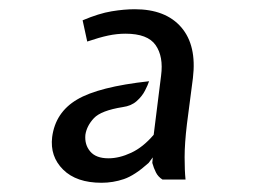

<svg xmlns="http://www.w3.org/2000/svg" viewBox="-20 -691 567 416"><path d="M200 -295Q145.5 -295 116.8 -323.5Q88 -352 93 -394Q100 -447.5 146.8 -475.2Q193.5 -503 303 -515Q300.5 -507 294.2 -494.8Q288 -482.5 276.2 -472Q264.5 -461.5 246 -459Q199 -451.5 183.5 -435Q168 -418.5 165 -399Q163 -377.5 175.5 -362.8Q188 -348 215 -348Q238.5 -348 264.2 -360Q290 -372 313 -399L329 -527Q334.5 -568.5 317.2 -593.2Q300 -618 252 -618Q233.5 -618 214.5 -614Q195.5 -610 169 -601L159 -647Q194.5 -662 221.8 -666.5Q249 -671 272 -671Q339 -671 372.8 -631.8Q406.5 -592.5 398 -522L385 -422Q380 -380 380 -350.5Q380 -321 382 -302H332Q322.5 -308 317.8 -317.5Q313 -327 310 -338L311 -350L302 -338Q272 -311 248.5 -303Q225 -295 200 -295Z"/></svg>

Font: Expletus Sans
Style: Italic
Weight: 400
Italic angle: -7°
Designer: Jasper de Waard
Foundry: Designtown
Version: Version 7.500